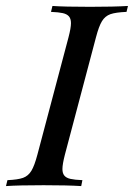

<svg xmlns="http://www.w3.org/2000/svg" viewBox="-51 -628 452 648"><path d="M159.7 -57.6Q159.7 -43 166.3 -35.2Q172.9 -27.3 187 -24.2Q201.2 -21 227.1 -20L223.1 0Q176.3 -2.9 96.2 -2.9Q12.2 -2.9 -30.8 0L-25.9 -20Q9.3 -21.5 26.9 -27.8Q44.4 -34.2 54.9 -51.5Q65.4 -68.8 75.2 -106L180.2 -502Q188.5 -533.7 188.5 -549.8Q188.5 -564.9 181.6 -572.8Q174.8 -580.6 160.9 -583.7Q147 -586.9 121.1 -587.9L126 -607.9Q166 -605 252.9 -605Q333.5 -605 380.9 -607.9L376 -587.9Q339.4 -586.4 321.5 -580.1Q303.7 -573.7 293.2 -556.6Q282.7 -539.6 272.9 -502L168 -106Q159.7 -73.7 159.7 -57.6Z"/></svg>

Font: TypoPRO Playfair Display SC
Style: Italic
Weight: 400
Italic angle: -14°
Designer: Claus Eggers Sørensen
Foundry: Claus Eggers Sørensen
Version: Version 1.004;PS 001.004;hotconv 1.0.70;makeotf.lib2.5.58329